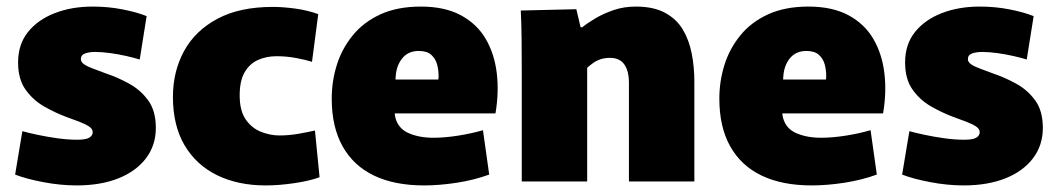

<svg xmlns="http://www.w3.org/2000/svg" viewBox="-20 -552 3217 584"><path d="M213 12Q164 12 111.5 2Q59 -8 26 -21L48 -153Q66 -148 94 -142Q122 -136 154 -131.5Q186 -127 215 -127Q242 -127 252 -133.5Q262 -140 262 -150Q262 -160 250.5 -167.5Q239 -175 220.5 -182Q202 -189 180 -197Q148 -209 114.5 -228Q81 -247 58 -279Q35 -311 35 -362Q35 -417 65 -454.5Q95 -492 146.5 -512Q198 -532 262 -532Q309 -532 352.5 -523.5Q396 -515 426 -503L405 -371Q389 -376 365 -381.5Q341 -387 315.5 -390.5Q290 -394 269 -394Q252 -394 239 -389.5Q226 -385 226 -372Q226 -363 236.5 -356Q247 -349 265 -342.5Q283 -336 304 -328Q337 -317 372 -298Q407 -279 430.5 -247Q454 -215 454 -163Q454 -110 424 -70.5Q394 -31 340 -9.5Q286 12 213 12Z M788 12Q704 12 640.5 -19Q577 -50 541.5 -110Q506 -170 506 -257Q506 -335 540 -397Q574 -459 641.5 -495Q709 -531 810 -531Q840 -531 877.5 -526Q915 -521 948 -509L929 -364Q910 -370 881 -375.5Q852 -381 821 -381Q790 -381 764.5 -369.5Q739 -358 724 -332Q709 -306 709 -262Q709 -215 727.5 -188.5Q746 -162 774 -151Q802 -140 830 -140Q859 -140 887.5 -145Q916 -150 938 -155L952 -13Q923 -2 876 5Q829 12 788 12Z M1270 12Q1180 12 1117.5 -18Q1055 -48 1022 -107Q989 -166 989 -252Q989 -305 1004.5 -354.5Q1020 -404 1053 -444.5Q1086 -485 1137.5 -508.5Q1189 -532 1260 -532Q1333 -532 1382 -505.5Q1431 -479 1457.5 -433.5Q1484 -388 1491 -329.5Q1498 -271 1487 -207H1093L1201 -287Q1174 -228 1182.5 -194.5Q1191 -161 1223 -147Q1255 -133 1298 -133Q1333 -133 1374 -139.5Q1415 -146 1449 -156L1468 -21Q1421 -4 1368.5 4Q1316 12 1270 12ZM1094 -310H1313Q1314 -314 1314 -316.5Q1314 -319 1314 -322Q1314 -339 1309.5 -356Q1305 -373 1292 -385Q1279 -397 1254 -397Q1224 -397 1206.5 -378Q1189 -359 1184.5 -329Q1180 -299 1189 -267Z M1567 -337Q1567 -389 1566.5 -435Q1566 -481 1564 -520L1733 -524L1746 -469H1751Q1767 -482 1791.5 -496.5Q1816 -511 1847 -521.5Q1878 -532 1914 -532Q1968 -532 2003 -513Q2038 -494 2057 -462Q2076 -430 2084 -389Q2092 -348 2092 -304V0H1893V-300Q1893 -318 1889.5 -332Q1886 -346 1879 -356Q1872 -366 1861 -371Q1850 -376 1835 -376Q1820 -376 1807.5 -372Q1795 -368 1785 -361Q1775 -354 1766 -346V0H1567Z M2449 12Q2359 12 2296.5 -18Q2234 -48 2201 -107Q2168 -166 2168 -252Q2168 -305 2183.5 -354.5Q2199 -404 2232 -444.5Q2265 -485 2316.5 -508.5Q2368 -532 2439 -532Q2512 -532 2561 -505.5Q2610 -479 2636.5 -433.5Q2663 -388 2670 -329.5Q2677 -271 2666 -207H2272L2380 -287Q2353 -228 2361.5 -194.5Q2370 -161 2402 -147Q2434 -133 2477 -133Q2512 -133 2553 -139.5Q2594 -146 2628 -156L2647 -21Q2600 -4 2547.5 4Q2495 12 2449 12ZM2273 -310H2492Q2493 -314 2493 -316.5Q2493 -319 2493 -322Q2493 -339 2488.5 -356Q2484 -373 2471 -385Q2458 -397 2433 -397Q2403 -397 2385.5 -378Q2368 -359 2363.5 -329Q2359 -299 2368 -267Z M2911 12Q2862 12 2809.5 2Q2757 -8 2724 -21L2746 -153Q2764 -148 2792 -142Q2820 -136 2852 -131.5Q2884 -127 2913 -127Q2940 -127 2950 -133.5Q2960 -140 2960 -150Q2960 -160 2948.5 -167.5Q2937 -175 2918.5 -182Q2900 -189 2878 -197Q2846 -209 2812.5 -228Q2779 -247 2756 -279Q2733 -311 2733 -362Q2733 -417 2763 -454.5Q2793 -492 2844.5 -512Q2896 -532 2960 -532Q3007 -532 3050.5 -523.5Q3094 -515 3124 -503L3103 -371Q3087 -376 3063 -381.5Q3039 -387 3013.5 -390.5Q2988 -394 2967 -394Q2950 -394 2937 -389.5Q2924 -385 2924 -372Q2924 -363 2934.5 -356Q2945 -349 2963 -342.5Q2981 -336 3002 -328Q3035 -317 3070 -298Q3105 -279 3128.5 -247Q3152 -215 3152 -163Q3152 -110 3122 -70.5Q3092 -31 3038 -9.5Q2984 12 2911 12Z"/></svg>

Font: Murecho Thin Black
Style: Regular
Weight: 900
Version: Version 1.010